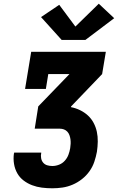

<svg xmlns="http://www.w3.org/2000/svg" viewBox="-20 -1014 640 1034"><path d="M262 0Q233 0 205.5 -3.5Q178 -7 153 -16.5Q128 -26 107 -42Q86 -58 73 -81Q60 -104 55.5 -131.5Q51 -159 55 -187Q56 -188 56 -189Q56 -190 56 -192H202Q202 -191 202 -190.5Q202 -190 202 -190Q199 -176 201.5 -162Q204 -148 212.5 -138Q221 -128 234 -124Q247 -120 262 -120Q280 -120 298 -127Q316 -134 329 -148.5Q342 -163 348.5 -180.5Q355 -198 358 -216Q360 -228 360.5 -240Q361 -252 359.5 -263.5Q358 -275 354 -286Q350 -297 342.5 -305Q335 -313 324.5 -317Q314 -321 302 -321H167L186 -441L354 -615H240L227 -535H115L148 -735H550L530 -615L363 -441L362 -437Q388 -432 411.5 -420.5Q435 -409 453.5 -392Q472 -375 484 -352.5Q496 -330 501.5 -304.5Q507 -279 506.5 -251.5Q506 -224 502 -197Q497 -170 488 -143Q479 -116 462 -92Q445 -68 421.5 -49.5Q398 -31 371 -19.5Q344 -8 316.5 -4Q289 0 262 0ZM440 -799H312L201 -922L299 -988L386 -871L512 -994L595 -916Z"/></svg>

Font: Iosevka Curly Slab HvEx
Style: Italic
Weight: 900
Width: 7
Italic angle: -9°
Monospace: yes
Designer: Belleve Invis
Foundry: Belleve Invis
Version: Version 11.1.0; ttfautohint (v1.8.3)